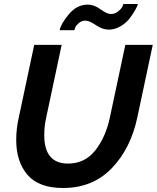

<svg xmlns="http://www.w3.org/2000/svg" viewBox="-20 -934 783 959"><path d="M352 -783H278Q284 -815 324 -863Q364 -911 419 -911Q450 -911 482 -887.5Q514 -864 534 -864Q554 -864 569.5 -876.5Q585 -889 590 -898.5Q595 -908 596 -914H669Q667 -905 656.5 -886Q646 -867 628.5 -843.5Q611 -820 582.5 -803Q554 -786 523 -786Q492 -786 459 -808.5Q426 -831 407 -831Q388 -831 374 -819Q360 -807 356 -797Q352 -787 352 -783ZM61 -235Q61 -292 74 -348L151 -710H288L211 -348Q201 -304 201 -259Q201 -117 320 -117Q404 -117 456 -183Q508 -249 529 -348L606 -710H743L666 -348Q633 -192 538 -93.5Q443 5 295 5Q174 5 117.5 -60.5Q61 -126 61 -235Z"/></svg>

Font: Raleway-v4020
Style: Bold Italic
Weight: 700
Italic angle: -12°
Designer: Matt McInerney, Pablo Impallari, Rodrigo Fuenzalida
Foundry: Matt McInerney, Pablo Impallari, Rodrigo Fuenzalida
Version: Version 4.020;PS 004.020;hotconv 1.0.88;makeotf.lib2.5.64775